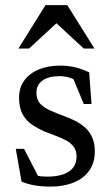

<svg xmlns="http://www.w3.org/2000/svg" viewBox="-20 -700 424 730"><path d="M207.5 -450.5Q237 -450.5 262.2 -445Q287.5 -439.5 319 -425L328 -304.5H298.5L248 -426.5L289.5 -382.5Q268 -396.5 248.2 -403.5Q228.5 -410.5 207 -410.5Q165 -410.5 141.8 -394Q118.5 -377.5 118.5 -347.5Q118.5 -321 133.2 -305.5Q148 -290 172 -279.5Q196 -269 224 -258.5Q245 -251 265.5 -240.8Q286 -230.5 303 -215.5Q320 -200.5 330.2 -178.5Q340.5 -156.5 340.5 -124Q340.5 -81 319 -51Q297.5 -21 259.5 -5.8Q221.5 9.5 171 9.5Q140 9.5 113 5Q86 0.5 62 -9.5L40 -134H71.5L137 -7L76 -48Q95 -39.5 109 -35.2Q123 -31 135.2 -29.8Q147.5 -28.5 160 -28.5Q212.5 -28.5 241.8 -47.8Q271 -67 271 -105Q271 -127.5 260.2 -142Q249.5 -156.5 231.2 -166.2Q213 -176 191.8 -183.8Q170.5 -191.5 150.5 -199.5Q123.5 -211.5 101.2 -226.5Q79 -241.5 65.8 -266Q52.5 -290.5 52.5 -328.5Q52.5 -367 72.5 -394.2Q92.5 -421.5 127.5 -436Q162.5 -450.5 207.5 -450.5ZM50 -515.5 153 -680.5H236L339 -515.5H298.5L186.5 -619H202.5L90.5 -515.5Z"/></svg>

Font: Newsreader 16pt 16pt
Style: Regular
Weight: 400
Version: Version 1.003